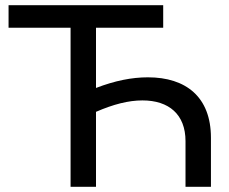

<svg xmlns="http://www.w3.org/2000/svg" viewBox="-20 -720 882 740"><path d="M252 0H350V-289C417 -318 475 -333 529 -333C631 -333 695 -279 695 -176V0H793V-189C793 -346 697 -422 550 -422C488 -422 423 -409 350 -381V-613H609V-700H13V-613H252Z"/></svg>

Font: Chess Sans Medium
Style: Regular
Weight: 500
Designer: Wolf Bōese
Foundry: Wolf Bōese
Version: Version 7.223;Glyphs 3.3 (3306)